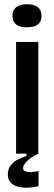

<svg xmlns="http://www.w3.org/2000/svg" viewBox="-20 -726 257 907"><path d="M56 0V-528H161V0ZM107 -597Q73 -597 56 -610.5Q39 -624 39 -651Q39 -678 56.5 -692Q74 -706 107 -706Q142 -706 159 -692Q176 -678 176 -651Q176 -624 159 -610.5Q142 -597 107 -597ZM162 153Q141 159 115.5 160.5Q90 162 68 157Q46 152 31.5 137.5Q17 123 17 98Q17 73 30.5 55.5Q44 38 64.5 27.5Q85 17 105 11V-5H161V0Q127 16 108 35Q89 54 89 67Q89 78 97 82Q105 86 117 87Q129 88 141.5 85.5Q154 83 162 82Z"/></svg>

Font: Bricolage Grotesque Condensed Medium
Style: Regular
Weight: 500
Width: 3
Designer: Mathieu Triay
Foundry: Atelier Triay
Version: Version 1.000;gftools[0.9.30]